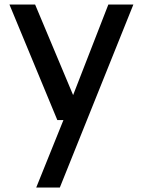

<svg xmlns="http://www.w3.org/2000/svg" viewBox="-20 -570 638 854"><path d="M573.2 -549.8 246.1 264.2H141.1L262.2 -36.1H234.9L22 -549.8H136.2L305.2 -147L461.9 -549.8Z"/></svg>

Font: Oakes Grotesk Medium
Style: Regular
Weight: 500
Designer: Samuel Oakes
Foundry: Samuel Oakes
Version: Version 1.000;PS 001.000;hotconv 1.0.88;makeotf.lib2.5.64775